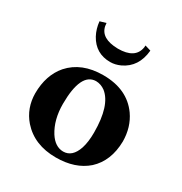

<svg xmlns="http://www.w3.org/2000/svg" viewBox="-160 -787 870 916"><g transform="rotate(30 275.5 -328.5)"><path d="M164.1 -667Q166.5 -598.6 248.5 -589.4Q260.3 -588.4 272 -587.9Q366.2 -587.9 377.9 -655.3Q378.9 -661.6 378.9 -667L411.1 -657.2Q402.3 -562.5 326.7 -526.9Q298.8 -514.2 272 -514.2Q191.4 -514.2 152.3 -585Q134.8 -617.7 130.9 -657.2ZM259.8 -401.9Q177.2 -400.4 176.8 -229Q176.8 -142.1 214.8 -81.5Q246.1 -32.7 291 -32.2Q340.8 -32.2 362.3 -96.2Q374 -132.3 374 -184.1Q374 -334 310.5 -384.3Q287.1 -401.4 259.8 -401.9ZM37.1 -207Q37.6 -307.1 91.8 -370.1Q157.2 -443.8 275.9 -443.8Q408.2 -443.8 473.1 -352.5Q513.7 -294.4 514.2 -215.8Q512.2 -107.9 445.8 -46.9Q381.3 9.8 274.9 9.8Q156.2 9.8 88.4 -66.9Q37.6 -125.5 37.1 -207Z"/></g></svg>

Font: Linux Libertine O
Style: Bold
Weight: 700
Designer: Philipp H. Poll
Foundry: Philipp H. Poll
Version: Version 5.0.0